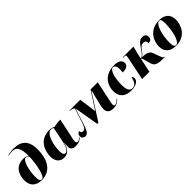

<svg xmlns="http://www.w3.org/2000/svg" viewBox="302 -2147 3534 3534"><g transform="rotate(-45 2069.0 -380.0)"><path d="M273 10C555 10 616 -259 616 -444C616 -666 516 -770 307 -770C251 -770 181 -757 157 -747L159 -737C179 -744 212 -752 262 -752C369 -752 413 -680 414 -470C396 -492 359 -511 302 -511C105 -511 38 -359 38 -214C38 -73 118 10 273 10ZM282 0C243 0 226 -29 226 -118C226 -282 281 -492 351 -492C376 -492 398 -478 413 -451C407 -286 359 0 282 0Z M853 10C952 10 1014 -50 1045 -183H1051C1046 -156 1042 -130 1042 -82C1042 -23 1083 10 1150 10C1238 10 1272 -16 1320 -50L1314 -59C1298 -45 1264 -22 1236 -22C1216 -22 1201 -34 1201 -66C1201 -92 1214 -146 1219 -168L1297 -536H1234L1127 -518C1098 -536 1062 -546 1017 -546C759 -546 685 -329 685 -183C685 -59 755 10 853 10ZM927 -32C897 -32 874 -57 874 -146C874 -278 930 -532 1048 -532C1070 -532 1090 -526 1102 -511L1038 -199C1019 -107 977 -32 927 -32Z M2136 10C2226 10 2271 -29 2309 -69L2303 -76C2261 -35 2226 -15 2204 -15C2184 -15 2173 -28 2173 -55C2173 -82 2180 -112 2188 -148L2271 -536H2084L1862 -193L1815 -536H1535L1533 -526H1546C1577 -526 1614 -513 1633 -491C1620 -452 1589 -355 1539 -207C1502 -99 1480 -88 1436 -88C1404 -88 1394 -120 1394 -141C1364 -141 1334 -110 1334 -66C1334 -25 1363 7 1408 7C1492 7 1512 -83 1594 -340C1616 -409 1630 -452 1641 -480L1723 0H1751L2074 -501H2081L2013 -230C2003 -189 1995 -142 1995 -111C1995 -28 2049 10 2136 10Z M2601 10C2739 10 2804 -49 2804 -107C2804 -141 2791 -158 2779 -165C2751 -62 2720 -5 2648 -5C2583 -5 2545 -57 2545 -195C2545 -368 2592 -533 2660 -533C2696 -533 2729 -506 2729 -415C2729 -388 2728 -365 2725 -338C2836 -338 2876 -381 2876 -436C2876 -499 2819 -546 2708 -546C2449 -546 2356 -370 2356 -219C2356 -54 2465 10 2601 10Z M3446 10H3470L3474 0H3466C3453 0 3436 -10 3407 -92L3373 -189C3347 -262 3284 -286 3164 -286C3190 -294 3217 -318 3247 -360C3310 -448 3331 -458 3378 -458C3422 -458 3441 -430 3441 -385C3504 -382 3528 -418 3528 -469C3528 -505 3507 -546 3436 -546C3379 -546 3345 -521 3281 -428C3244 -374 3225 -342 3201 -320C3181 -301 3159 -289 3139 -289L3199 -536H2925L2922 -526H2948C2986 -526 2989 -515 2989 -497C2989 -489 2986 -467 2979 -434L2889 0H3079L3138 -278C3153 -278 3161 -255 3179 -188L3203 -99C3228 -5 3298 9 3446 10Z M3771 10C4028 10 4104 -208 4104 -332C4104 -484 4003 -546 3881 -546C3612 -546 3531 -334 3531 -208C3531 -60 3624 10 3771 10ZM3777 0C3738 0 3720 -31 3720 -123C3720 -292 3778 -536 3870 -536C3907 -536 3917 -508 3917 -412C3917 -274 3869 0 3777 0Z"/></g></svg>

Font: Noto Serif Display Black
Style: Italic
Weight: 900
Italic angle: -12°
Designer: Monotype Design Team
Foundry: Monotype Imaging Inc.
Version: Version 2.009